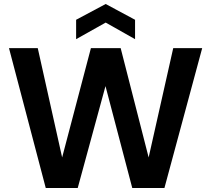

<svg xmlns="http://www.w3.org/2000/svg" viewBox="-20 -941 1056 961"><path d="M209 0 25 -700H169L291 -153L435 -700H584L724 -153L847 -700H992L803 0H642L508 -510L369 0ZM361 -745V-842L509 -921L656 -842V-745L509 -828Z"/></svg>

Font: DM Sans 24pt
Style: Bold
Weight: 700
Designer: Colophon Foundry, Jonny Pinhorn
Foundry: Colophon Foundry
Version: Version 4.004;gftools[0.9.30]